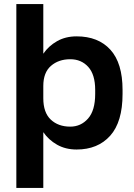

<svg xmlns="http://www.w3.org/2000/svg" viewBox="-20 -720 655 940"><path d="M60 -700H192V-457Q218 -495 259.5 -518.5Q301 -542 355 -542Q461 -542 520.5 -476.5Q580 -411 580 -280V-260Q580 -123 519.5 -55.5Q459 12 355 12Q301 12 259.5 -11.5Q218 -35 192 -73V200H60ZM324 -100Q376 -100 411 -139.5Q446 -179 446 -260V-280Q446 -355 412 -392.5Q378 -430 324 -430Q267 -430 229.5 -397.5Q192 -365 192 -299V-239Q192 -169 228.5 -134.5Q265 -100 324 -100Z"/></svg>

Font: Golos Text DemiBold
Style: Regular
Weight: 600
Designer: A.Korolkova, Vitaly Kuzmin
Foundry: ParaType Ltd
Version: Version 2.002